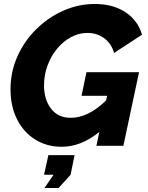

<svg xmlns="http://www.w3.org/2000/svg" viewBox="-20 -735 744 968"><path d="M291 5Q216 5 157.5 -31.5Q99 -68 66 -133.5Q33 -199 33 -285Q33 -373 68 -451Q103 -529 163.5 -588.5Q224 -648 300 -681.5Q376 -715 458 -715Q550 -715 613 -673Q676 -631 696 -560L555 -468Q542 -515 505.5 -542Q469 -569 421 -569Q377 -569 337.5 -547.5Q298 -526 267.5 -489Q237 -452 219.5 -404.5Q202 -357 202 -304Q202 -233 237.5 -187Q273 -141 336 -141Q426 -141 515 -229L520 -252H391L416 -371H681L602 0H466L481 -70Q389 5 291 5ZM204 213 250 146H202L224 47H356L336 146L275 213Z"/></svg>

Font: Raleway ExtraBold
Style: Italic
Weight: 800
Italic angle: -12°
Designer: Matt McInerney, Pablo Impallari, Rodrigo Fuenzalida
Foundry: Matt McInerney, Pablo Impallari, Rodrigo Fuenzalida
Version: Version 4.026